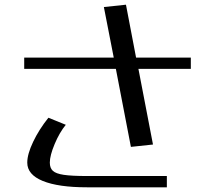

<svg xmlns="http://www.w3.org/2000/svg" viewBox="-20 -791 882 817"><path d="M350 -42Q285 -42 251.5 -47Q218 -52 205 -64Q192 -76 192 -99Q192 -129 212.5 -178Q233 -227 260 -260L186 -290Q146 -240 121 -187.5Q96 -135 96 -99Q96 -48 162 -21Q228 6 350 6H690V-42ZM516 -771 422 -761 464 -546H83V-498H473L537 -166L631 -176L569 -498H792V-546H559Z"/></svg>

Font: LXGW Marker Gothic
Style: Regular
Weight: 400
Version: Version 1.001